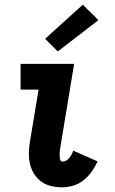

<svg xmlns="http://www.w3.org/2000/svg" viewBox="-20 -793 490 821"><path d="M246 8Q222 8 198.5 2.5Q175 -3 157 -16Q139 -29 126.5 -48.5Q114 -68 108.5 -91Q103 -114 103.5 -138.5Q104 -163 108 -187L145 -410H68V-520H297L239 -169Q238 -163 237 -157Q236 -151 235.5 -144.5Q235 -138 235 -132Q235 -126 235.5 -120Q236 -114 238.5 -108Q241 -102 247 -102Q256 -102 263.5 -106.5Q271 -111 276.5 -118Q282 -125 286.5 -133Q291 -141 293 -149L397 -103Q387 -80 372 -59Q357 -38 337.5 -22.5Q318 -7 294 0.5Q270 8 246 8ZM227 -573 173 -627 334 -773 401 -707Z"/></svg>

Font: Iosevka Etoile Extrabold
Style: Italic
Weight: 800
Italic angle: -9°
Designer: Belleve Invis
Foundry: Belleve Invis
Version: Version 22.1.2; ttfautohint (v1.8.4)